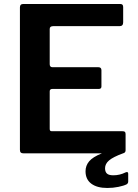

<svg xmlns="http://www.w3.org/2000/svg" viewBox="-20 -762 685 954"><path d="M611 93C607.7 93 605 93.7 603 95C584.3 104.3 564.3 109 543 109C528.3 109 517.8 106.2 511.5 100.5C505.2 94.8 502 86 502 74C502 59.3 508.7 46.3 522 35C535.3 23.7 558.3 12 591 0C599.7 -2 604 -7 604 -15V-96C604 -101.3 602.8 -105 600.5 -107C598.2 -109 594 -110 588 -110H238C234 -110 231.2 -110.8 229.5 -112.5C227.8 -114.2 227 -117.3 227 -122V-308C227 -316 231.3 -320 240 -320H470C479.3 -320 484 -324 484 -332V-413C484 -423 479 -428 469 -428H241C231.7 -428 227 -433 227 -443V-618C227 -627.3 232.7 -632 244 -632H574C586 -632 592 -638.3 592 -651V-727C592 -737 587.7 -742 579 -742H94C84 -742 79 -736.3 79 -725V-18C79 -11.3 80.5 -6.7 83.5 -4C86.5 -1.3 91.3 0 98 0H486C456 12 435 25.2 423 39.5C411 53.8 405 70.3 405 89C405 115.7 414.5 136.2 433.5 150.5C452.5 164.8 479 172 513 172C532.3 172 550.8 170.2 568.5 166.5C586.2 162.8 599.7 158.7 609 154C614.3 150.7 617 146 617 140V102C617 96 615 93 611 93Z"/></svg>

Font: Libre Franklin SemiBold
Style: Regular
Weight: 600
Designer: Pablo Impallari, Rodrigo Fuenzalida
Foundry: Impallari Type
Version: Version 1.002; ttfautohint (v1.5)